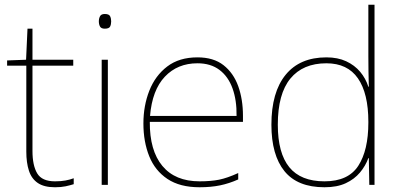

<svg xmlns="http://www.w3.org/2000/svg" viewBox="-20 -780 1689 810"><path d="M212 -15Q237 -15 256 -18.5Q275 -22 291 -28V-3Q275 2 256.5 6Q238 10 212 10Q166 10 139.5 -8Q113 -26 102 -60Q91 -94 91 -140V-503H10V-525L90 -528L96 -659H117V-528H289V-503H117V-143Q117 -82 137 -48.5Q157 -15 212 -15Z M435 -528V0H409V-528ZM422 -721Q440 -721 444.5 -711.5Q449 -702 449 -690Q449 -677 444.5 -668Q440 -659 422 -659Q407 -659 402 -668Q397 -677 397 -690Q397 -702 402 -711.5Q407 -721 422 -721Z M813 -538Q881 -538 923 -505Q965 -472 985 -416.5Q1005 -361 1005 -291V-266H612Q611 -145 665 -80Q719 -15 822 -15Q870 -15 904.5 -22Q939 -29 985 -50V-23Q947 -6 908.5 2Q870 10 822 10Q739 10 686.5 -25Q634 -60 609.5 -121Q585 -182 585 -259Q585 -334 610 -397.5Q635 -461 685.5 -499.5Q736 -538 813 -538ZM813 -513Q729 -513 675.5 -456.5Q622 -400 613 -291H978Q979 -357 961 -407Q943 -457 906 -485Q869 -513 813 -513Z M1349 10Q1235 10 1180 -58Q1125 -126 1125 -254Q1125 -391 1185 -464.5Q1245 -538 1357 -538Q1405 -538 1440.5 -521.5Q1476 -505 1499.5 -477Q1523 -449 1534 -414H1536Q1535 -448 1534.5 -480Q1534 -512 1534 -543V-760H1560V0H1538L1536 -113H1534Q1522 -80 1498.5 -52Q1475 -24 1438.5 -7Q1402 10 1349 10ZM1349 -15Q1449 -15 1491.5 -80.5Q1534 -146 1534 -263V-266Q1534 -386 1490 -449.5Q1446 -513 1357 -513Q1258 -513 1205 -448.5Q1152 -384 1152 -254Q1152 -134 1200.5 -74.5Q1249 -15 1349 -15Z"/></svg>

Font: Noto Sans Armenian Thin
Style: Regular
Weight: 250
Version: Version 2.007